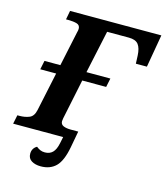

<svg xmlns="http://www.w3.org/2000/svg" viewBox="-154 -813 956 1109"><g transform="rotate(15 324.5 -258.5)"><path d="M194 197Q161 197 139 183.5Q117 170 117 142Q117 109 145 93Q156 102 168 107.5Q180 113 196 113Q225 113 242.5 95.5Q260 78 268 39L276 0H-23L-12 -53H1Q33 -53 59 -63.5Q85 -74 93 -113L142 -344H47L58 -397H153L197 -604Q201 -618 201 -627Q201 -649 181 -655Q161 -661 129 -661H116L126 -714H672L638 -518H572Q571 -530 571 -542Q571 -554 570 -566Q568 -610 551.5 -631.5Q535 -653 494 -653H364L309 -397H452L441 -344H298L255 -137Q246 -97 246 -87Q246 -68 263 -60.5Q280 -53 307 -53H352L334 45Q318 130 284 163.5Q250 197 194 197Z"/></g></svg>

Font: Noto Serif
Style: Bold Italic
Weight: 700
Italic angle: -12°
Designer: Monotype Design Team
Foundry: Monotype Imaging Inc.
Version: Version 2.013